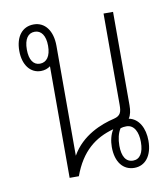

<svg xmlns="http://www.w3.org/2000/svg" viewBox="-68 -613 592 676"><g transform="rotate(-10 228.0 -274.5)"><path d="M359 5C398 5 424 -27 424 -81C424 -125 405 -162 369 -169C377 -180 380 -197 380 -215V-549H346V-223C346 -197 342 -184 318 -178C271 -167 201 -140 163 -73V-466C163 -520 137 -554 97 -554C56 -554 31 -522 31 -471C31 -420 57 -388 94 -388C107 -388 119 -392 128 -399V0H161C192 -85 243 -124 309 -142C298 -125 293 -102 293 -81C293 -27 319 5 359 5ZM95 -414C72 -414 58 -434 58 -471C58 -508 72 -528 96 -528C119 -528 134 -508 134 -471C134 -434 119 -414 95 -414ZM359 -21C333 -21 320 -43 320 -81C320 -104 325 -126 335 -141C341 -143 348 -144 356 -144C384 -144 397 -116 397 -81C397 -42 383 -21 359 -21Z"/></g></svg>

Font: Noto Sans Thai Looped ExtraCondensed ExtraLight
Style: Regular
Weight: 200
Width: 2
Designer: Sasikarn Vongin, Ben Mitchell
Foundry: The Fontpad Ltd
Version: Version 1.001